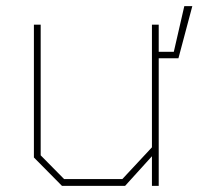

<svg xmlns="http://www.w3.org/2000/svg" viewBox="-20 -603 644 623"><path d="M181 0 90 -92V-523H112V-99L188 -22H377L473 -125V-523H495V-435H544L578 -583H604L559 -414H495V0H473V-96L386 0Z"/></svg>

Font: Tomorrow Thin
Style: Regular
Weight: 250
Designer: Tony de Marco, Monica Rizzolli
Foundry: Just in Type
Version: Version 2.002